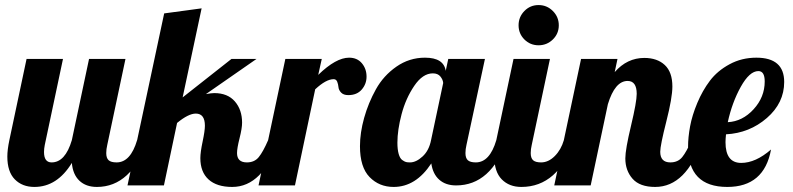

<svg xmlns="http://www.w3.org/2000/svg" viewBox="-20 -733 3134 759"><path d="M332 -500H476L404 -160Q400 -143 400 -128Q400 -108 409.5 -99.5Q419 -91 441 -91Q496 -91 522 -179H564Q499 6 363 6Q320 6 294 -18.5Q268 -43 264 -89Q206 6 116 6Q68 6 38.5 -24Q9 -54 9 -114Q9 -141 17 -179L85 -500H229L157 -160Q154 -145 154 -132Q154 -91 184 -91Q238 -91 264 -179Z M895 -500H994L794 -361Q816 -365 827 -365Q880 -365 908.5 -332Q937 -299 937 -248Q937 -226 927 -186.5Q917 -147 917 -128Q917 -91 956 -91Q986 -91 1003 -112Q1020 -133 1040 -179H1082Q1019 6 898 6Q837 6 804.5 -23.5Q772 -53 772 -108Q772 -131 781 -173.5Q790 -216 790 -236Q790 -284 754 -284Q725 -284 680 -247L628 0H484L629 -680L777 -700L702 -348Z M1108 -500H1252L1238 -437Q1308 -505 1360 -505Q1392 -505 1410.5 -483Q1429 -461 1429 -430Q1429 -401 1410 -379Q1391 -357 1357 -357Q1338 -357 1328.5 -367Q1319 -377 1318 -388.5Q1317 -400 1313 -410Q1309 -420 1299 -420Q1269 -420 1226 -380L1146 0H1002Z M1752 -500H1897L1824 -160Q1820 -143 1820 -128Q1820 -108 1829.5 -99.5Q1839 -91 1861 -91Q1916 -91 1942 -179H1984Q1921 0 1783 0Q1742 0 1716.5 -22.5Q1691 -45 1685 -87Q1624 6 1536 6Q1479 6 1441 -33Q1403 -72 1403 -155Q1403 -208 1419.5 -267Q1436 -326 1466 -380Q1496 -434 1547 -469.5Q1598 -505 1660 -505Q1734 -505 1742 -453ZM1691 -443Q1651 -443 1617.5 -393.5Q1584 -344 1567.5 -281.5Q1551 -219 1551 -169Q1551 -142 1556 -124.5Q1561 -107 1570 -100.5Q1579 -94 1585 -92.5Q1591 -91 1601 -91Q1625 -91 1650.5 -114.5Q1676 -138 1684 -179L1732 -405Q1731 -418 1721 -430.5Q1711 -443 1691 -443Z M2053 -577Q2030 -600 2030 -633Q2030 -666 2053 -689.5Q2076 -713 2109 -713Q2142 -713 2165.5 -689.5Q2189 -666 2189 -633Q2189 -600 2165.5 -577Q2142 -554 2109 -554Q2076 -554 2053 -577ZM2010 -500H2154L2082 -160Q2078 -143 2078 -128Q2078 -108 2087.5 -99.5Q2097 -91 2119 -91Q2148 -91 2173 -116Q2198 -141 2209 -179H2251Q2186 6 2041 6Q1993 6 1963.5 -24Q1934 -54 1934 -114Q1934 -141 1942 -179Z M2497 -362Q2497 -413 2461 -413Q2411 -413 2383 -321L2315 0H2171L2277 -500H2421L2410 -448Q2459 -504 2527 -504Q2578 -504 2608 -476Q2638 -448 2638 -391Q2638 -347 2614 -252.5Q2590 -158 2590 -133Q2590 -91 2630 -91Q2660 -91 2677 -112Q2694 -133 2714 -179H2756Q2693 6 2570 6Q2509 6 2480.5 -26.5Q2452 -59 2452 -107Q2452 -142 2474.5 -236Q2497 -330 2497 -362Z M2850 -202Q2848 -182 2848 -171Q2848 -89 2910 -89Q2967 -89 3028 -142Q3001 6 2855 6Q2700 6 2700 -153Q2700 -190 2708 -233.5Q2716 -277 2736.5 -326Q2757 -375 2786.5 -414Q2816 -453 2864 -479Q2912 -505 2970 -505Q3080 -505 3080 -409Q3080 -326 3011.5 -266.5Q2943 -207 2850 -202ZM3003 -411Q3003 -452 2978 -452Q2943 -452 2908.5 -390Q2874 -328 2857 -250Q2915 -253 2959 -301Q3003 -349 3003 -411Z"/></svg>

Font: Lobster Two
Style: Bold Italic
Weight: 700
Designer: Pablo Impallari
Foundry: Pablo Impallari. www.impallari.com
Version: Version 2.000